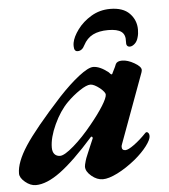

<svg xmlns="http://www.w3.org/2000/svg" viewBox="-73 -694 664 753"><g transform="rotate(-5 258.5 -317.5)"><path d="M-24 -37Q-24 -81 17 -144Q58 -207 164 -323Q208 -370 245.5 -399Q283 -428 302 -428Q328 -428 361 -402Q369 -393 370 -393H372Q374 -393 375 -395.5Q376 -398 377 -400Q390 -425 392 -432Q398 -443 417 -443Q439 -443 465 -428Q491 -413 491 -400Q491 -396 489 -390L389 -118Q386 -111 386 -106Q386 -92 400 -92Q411 -92 434.5 -109Q458 -126 483 -152Q486 -155 488 -155Q493 -155 496 -150.5Q499 -146 499 -139Q499 -125 480.5 -100.5Q462 -76 432 -51Q395 -21 360 -3.5Q325 14 302 14Q279 14 257.5 -4Q236 -22 236 -41Q236 -47 241 -64Q243 -72 251 -90.5Q259 -109 263 -119L275 -147Q276 -148 276 -151Q276 -155 273.5 -156Q271 -157 269 -155Q191 -67 136 -26.5Q81 14 38 14Q17 14 -3.5 -3Q-24 -20 -24 -37ZM272 -203Q304 -242 323 -272.5Q342 -303 342 -316Q342 -325 322 -342Q299 -360 285 -360Q270 -360 243 -342Q216 -324 192 -300Q160 -268 136.5 -217Q113 -166 113 -127Q113 -110 121 -101Q129 -92 143 -92Q160 -92 197 -124Q234 -156 272 -203ZM490 -559Q490 -542 486 -529Q482 -513 472 -504Q462 -495 453 -495Q437 -495 439 -516Q441 -543 425 -555Q409 -567 373 -567Q337 -567 313 -555Q289 -543 275 -516Q265 -495 247 -495Q233 -495 233 -516Q233 -524 234 -529Q238 -552 259 -580.5Q280 -609 313.5 -629Q347 -649 388 -649Q439 -649 464.5 -622.5Q490 -596 490 -559Z"/></g></svg>

Font: EB Garamond
Style: Bold Italic
Weight: 700
Italic angle: -17.2°
Designer: Georg Duffner and Octavio Pardo
Foundry: Georg Duffner
Version: Version 1.000